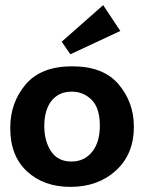

<svg xmlns="http://www.w3.org/2000/svg" viewBox="-20 -720 562 750"><path d="M450 -599 255 -508 221 -557 383 -700ZM503 -225Q503 -118 433 -54Q363 10 255 10Q151 10 85.5 -50.5Q20 -111 20 -220Q20 -319 80 -390Q140 -461 262 -461Q384 -461 443.5 -390.5Q503 -320 503 -225ZM370 -229Q370 -298 338 -330Q306 -362 260 -362Q210 -362 181.5 -326.5Q153 -291 153 -227Q153 -169 179.5 -129Q206 -89 259 -89Q309 -89 339.5 -126.5Q370 -164 370 -229Z"/></svg>

Font: Zilla Slab Bold
Style: Bold
Weight: 700
Designer: Typotheque.com
Foundry: Typotheque type foundry
Version: Version 1.1; 2017; ttfautohint (v1.6)